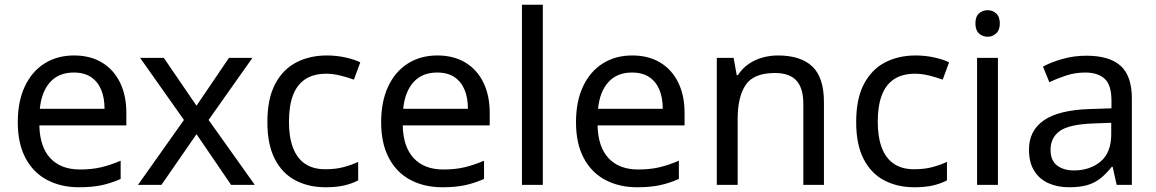

<svg xmlns="http://www.w3.org/2000/svg" viewBox="-20 -780 4876 810"><path d="M292 -546Q361 -546 410.5 -516Q460 -486 486.5 -431.5Q513 -377 513 -304V-251H146Q148 -160 192.5 -112.5Q237 -65 317 -65Q368 -65 407.5 -74.5Q447 -84 489 -102V-25Q448 -7 408 1.5Q368 10 313 10Q237 10 178.5 -21Q120 -52 87.5 -113.5Q55 -175 55 -264Q55 -352 84.5 -415Q114 -478 167.5 -512Q221 -546 292 -546ZM291 -474Q228 -474 191.5 -433.5Q155 -393 148 -321H421Q421 -367 407 -401Q393 -435 364.5 -454.5Q336 -474 291 -474Z M756 -274 571 -536H671L809 -334L946 -536H1045L860 -274L1055 0H955L809 -214L661 0H562Z M1353 10Q1282 10 1226.5 -19Q1171 -48 1139.5 -109Q1108 -170 1108 -265Q1108 -364 1141 -426Q1174 -488 1230.5 -517Q1287 -546 1359 -546Q1400 -546 1438 -537.5Q1476 -529 1500 -517L1473 -444Q1449 -453 1417 -461Q1385 -469 1357 -469Q1303 -469 1268 -446Q1233 -423 1216 -378Q1199 -333 1199 -266Q1199 -202 1216 -157Q1233 -112 1267 -89Q1301 -66 1352 -66Q1396 -66 1429.5 -75Q1463 -84 1491 -97V-19Q1464 -5 1431.5 2.5Q1399 10 1353 10Z M1825 -546Q1894 -546 1943.5 -516Q1993 -486 2019.5 -431.5Q2046 -377 2046 -304V-251H1679Q1681 -160 1725.5 -112.5Q1770 -65 1850 -65Q1901 -65 1940.5 -74.5Q1980 -84 2022 -102V-25Q1981 -7 1941 1.5Q1901 10 1846 10Q1770 10 1711.5 -21Q1653 -52 1620.5 -113.5Q1588 -175 1588 -264Q1588 -352 1617.5 -415Q1647 -478 1700.5 -512Q1754 -546 1825 -546ZM1824 -474Q1761 -474 1724.5 -433.5Q1688 -393 1681 -321H1954Q1954 -367 1940 -401Q1926 -435 1897.5 -454.5Q1869 -474 1824 -474Z M2270 0H2182V-760H2270Z M2647 -546Q2716 -546 2765.5 -516Q2815 -486 2841.5 -431.5Q2868 -377 2868 -304V-251H2501Q2503 -160 2547.5 -112.5Q2592 -65 2672 -65Q2723 -65 2762.5 -74.5Q2802 -84 2844 -102V-25Q2803 -7 2763 1.5Q2723 10 2668 10Q2592 10 2533.5 -21Q2475 -52 2442.5 -113.5Q2410 -175 2410 -264Q2410 -352 2439.5 -415Q2469 -478 2522.5 -512Q2576 -546 2647 -546ZM2646 -474Q2583 -474 2546.5 -433.5Q2510 -393 2503 -321H2776Q2776 -367 2762 -401Q2748 -435 2719.5 -454.5Q2691 -474 2646 -474Z M3262 -546Q3358 -546 3407 -499.5Q3456 -453 3456 -349V0H3369V-343Q3369 -408 3340 -440Q3311 -472 3249 -472Q3160 -472 3126 -422Q3092 -372 3092 -278V0H3004V-536H3075L3088 -463H3093Q3111 -491 3137.5 -509.5Q3164 -528 3196 -537Q3228 -546 3262 -546Z M3837 10Q3766 10 3710.5 -19Q3655 -48 3623.5 -109Q3592 -170 3592 -265Q3592 -364 3625 -426Q3658 -488 3714.5 -517Q3771 -546 3843 -546Q3884 -546 3922 -537.5Q3960 -529 3984 -517L3957 -444Q3933 -453 3901 -461Q3869 -469 3841 -469Q3787 -469 3752 -446Q3717 -423 3700 -378Q3683 -333 3683 -266Q3683 -202 3700 -157Q3717 -112 3751 -89Q3785 -66 3836 -66Q3880 -66 3913.5 -75Q3947 -84 3975 -97V-19Q3948 -5 3915.5 2.5Q3883 10 3837 10Z M4190 -536V0H4102V-536ZM4147 -737Q4167 -737 4182.5 -723.5Q4198 -710 4198 -681Q4198 -653 4182.5 -639Q4167 -625 4147 -625Q4125 -625 4110 -639Q4095 -653 4095 -681Q4095 -710 4110 -723.5Q4125 -737 4147 -737Z M4563 -545Q4661 -545 4708 -502Q4755 -459 4755 -365V0H4691L4674 -76H4670Q4647 -47 4622.5 -27.5Q4598 -8 4566.5 1Q4535 10 4490 10Q4442 10 4403.5 -7Q4365 -24 4343 -59.5Q4321 -95 4321 -149Q4321 -229 4384 -272.5Q4447 -316 4578 -320L4669 -323V-355Q4669 -422 4640 -448Q4611 -474 4558 -474Q4516 -474 4478 -461.5Q4440 -449 4407 -433L4380 -499Q4415 -518 4463 -531.5Q4511 -545 4563 -545ZM4589 -259Q4489 -255 4450.5 -227Q4412 -199 4412 -148Q4412 -103 4439.5 -82Q4467 -61 4510 -61Q4578 -61 4623 -98.5Q4668 -136 4668 -214V-262Z"/></svg>

Font: Noto Sans Hebrew
Style: Regular
Weight: 400
Designer: Monotype Design Team
Foundry: Monotype Imaging Inc.
Version: Version 2.003